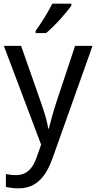

<svg xmlns="http://www.w3.org/2000/svg" viewBox="-20 -786 524 1046"><path d="M369 -766H265C243 -721 201 -655 174 -618V-606H231C276 -642 344 -719 369 -756ZM1 -536 204 2 179 73C159 131 125 168 68 168C46 168 25 165 12 162V232C28 236 51 240 81 240C179 240 231 175 267 74L484 -536H389L288 -232C270 -177 254 -118 246 -85H243C236 -129 221 -177 202 -231L95 -536Z"/></svg>

Font: Noto Sans Thai
Style: Regular
Weight: 400
Designer: Monotype Design Team
Foundry: Monotype Imaging Inc.
Version: Version 1.901